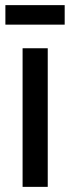

<svg xmlns="http://www.w3.org/2000/svg" viewBox="-20 -728 274 748"><path d="M166 -540V0H68V-540ZM232 -708V-632H1V-708Z"/></svg>

Font: Pathway Extreme Condensed Medium
Style: Regular
Weight: 500
Width: 3
Version: Version 1.001;gftools[0.9.26]